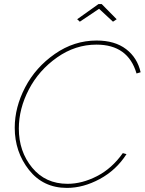

<svg xmlns="http://www.w3.org/2000/svg" viewBox="-20 -912 707 938"><path d="M357 -818 461 -892H477L550 -818L532 -806L464 -869L370 -806ZM52 -288Q52 -388 103 -485.5Q154 -583 248 -648.5Q342 -714 452 -714Q541 -714 596 -672Q651 -630 667 -559L647 -553Q606 -694 451 -694Q348 -694 259 -631.5Q170 -569 121 -475Q72 -381 72 -284Q72 -172 137 -93Q202 -14 310 -14Q381 -14 454 -51.5Q527 -89 580 -164L598 -159Q548 -81 467.5 -37.5Q387 6 307 6Q191 6 121.5 -82Q52 -170 52 -288Z"/></svg>

Font: Raleway-v4020 Thin
Style: Italic
Weight: 250
Italic angle: -12°
Designer: Matt McInerney, Pablo Impallari, Rodrigo Fuenzalida
Foundry: Matt McInerney, Pablo Impallari, Rodrigo Fuenzalida
Version: Version 4.020;PS 004.020;hotconv 1.0.88;makeotf.lib2.5.64775